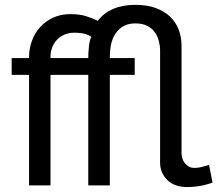

<svg xmlns="http://www.w3.org/2000/svg" viewBox="-20 -760 891 787"><path d="M27.8 -453.1V-522H99.1V-525.9Q99.1 -560.1 110.6 -592Q122.1 -624 144 -648.4Q166 -672.9 197.5 -687.5Q229 -702.1 268.1 -702.1Q305.2 -702.1 331.5 -694.1Q357.9 -686 380.9 -674.8Q430.7 -739.7 534.2 -740.2Q582 -740.2 617.4 -727.5Q652.8 -714.8 676.5 -692.4Q700.2 -669.9 712.2 -639.4Q724.1 -608.9 724.1 -571.8V-132.8Q724.1 -123 727.1 -112.1Q730 -101.1 737.1 -92Q744.1 -83 753.7 -77.4Q763.2 -71.8 776.9 -71.8Q795.9 -71.8 815.4 -77.9Q835 -84 836.9 -84L851.1 -12.2Q851.1 -11.2 841.6 -8.1Q832 -4.9 817.6 -1.5Q803.2 2 784.7 4.4Q766.1 6.8 748 6.8Q694.8 6.8 665.5 -22.5Q636.2 -51.8 636.2 -92.8V-553.2Q636.2 -572.3 631.1 -592Q626 -611.8 614.5 -627.9Q603 -644 583.5 -654.1Q564 -664.1 535.2 -664.1Q506.3 -664.1 486.6 -653.1Q466.8 -642.1 453.9 -623Q440.9 -604 435.5 -579.1Q430.2 -554.2 430.2 -525.9V-522H532.2V-453.1H430.2V0H341.8V-453.1H187V0H99.1V-453.1ZM187 -522H341.8Q341.8 -543 344.5 -569.1Q347.2 -595.2 354 -608.9Q337.9 -620.1 319.8 -623Q301.8 -626 285.2 -626Q261.2 -626 242.7 -617.4Q224.1 -608.9 211.7 -595Q199.2 -581.1 193.1 -563.5Q187 -545.9 187 -528.8Z"/></svg>

Font: Raleway Medium
Style: Regular
Weight: 500
Designer: Matt McInerney, Pablo Impallari, Rodrigo Fuenzalida
Foundry: Matt McInerney, Pablo Impallari, Rodrigo Fuenzalida
Version: Version 3.000g; ttfautohint (v1.5) -l 8 -r 28 -G 28 -x 14 -D